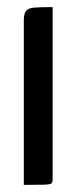

<svg xmlns="http://www.w3.org/2000/svg" viewBox="-20 -520 215 540"><path d="M47 0V-463Q47 -482 53.5 -489.5Q60 -497 75 -498.5Q90 -500 128 -500V-16Q128 -7 124.5 -4Q121 -1 101 -0.5Q81 0 47 0Z"/></svg>

Font: Yanone Kaffeesatz
Style: Regular
Weight: 400
Designer: Yanone (Cyrillic: Daniel Pouzeot & Huerta Tipografica)
Foundry: Yanone
Version: Version 1.100;PS 001.100;hotconv 1.0.70;makeotf.lib2.5.58329